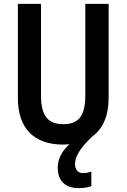

<svg xmlns="http://www.w3.org/2000/svg" viewBox="-20 -734 651 988"><path d="M366 110C366 76 386 34 454 -31C510 -71 539 -139 539 -229V-714H419V-243C419 -137 384 -95 306 -95C231 -95 191 -133 191 -242V-714H72V-229C72 -75 154 10 304 10C316 10 327 9 338 8C304 37 277 80 277 128C277 193 312 234 384 234C408 234 432 231 450 224V149C441 152 424 157 407 157C383 157 366 140 366 110Z"/></svg>

Font: Noto Sans Gujarati UI Condensed SemiBold
Style: Regular
Weight: 600
Width: 3
Designer: Jelle Bosma - Monotype Design Team, Universal Thirst
Foundry: Monotype Imaging Inc.
Version: Version 2.106